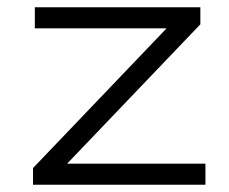

<svg xmlns="http://www.w3.org/2000/svg" viewBox="-20 -509 632 529"><path d="M71 0V-46L462 -455L465 -431H76V-489H532V-442L140 -32L137 -58H546V0Z"/></svg>

Font: Nunito Sans 10pt Expanded Light
Style: Regular
Weight: 300
Width: 7
Designer: Vernon Adams
Foundry: Vernon Adams
Version: Version 3.101;gftools[0.9.27]